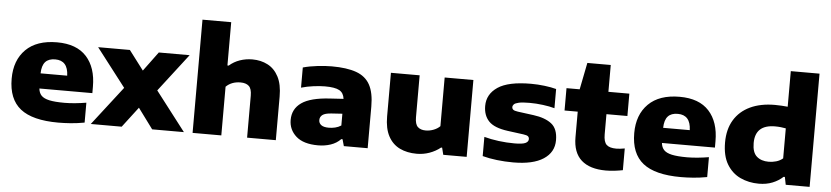

<svg xmlns="http://www.w3.org/2000/svg" viewBox="-46 -1082 5911 1365"><g transform="rotate(5 2909.5 -399.0)"><path d="M394 10.5Q209.5 10.5 123.2 -58Q37 -126.5 37 -272.5Q37 -403.5 114.2 -480.5Q191.5 -557.5 337 -557.5Q476 -557.5 546.8 -479.8Q617.5 -402 617.5 -265.5V-219.5H239.5Q242.5 -188.5 260 -169.8Q277.5 -151 317 -142.2Q356.5 -133.5 426 -133.5Q461 -133.5 502 -137.5Q543 -141.5 581 -148V-6Q529.5 3.5 482.8 7Q436 10.5 394 10.5ZM334 -435.5Q287 -435.5 263.5 -409.5Q240 -383.5 238.5 -327.5H428.5Q425 -435.5 334 -435.5Z M625.5 0 839.5 -276.5 630 -548.5H856.5L961 -410.5L1063 -548.5H1283L1075.5 -279L1290 0H1063.5L956.5 -145L846 0Z M1352 0V-808H1557V-499H1566Q1599 -528 1641.5 -542.8Q1684 -557.5 1730.5 -557.5Q1791.5 -557.5 1840.2 -532.2Q1889 -507 1917.5 -452.5Q1946 -398 1946 -311V0H1741V-299.5Q1741 -349.5 1720.2 -368.2Q1699.5 -387 1661 -387Q1597 -387 1557 -347.5V0Z M2248 10.5Q2143.5 10.5 2091 -36.2Q2038.5 -83 2038.5 -153Q2038.5 -231.5 2102 -276Q2165.5 -320.5 2304.5 -328.5L2400 -334.5Q2395 -377 2363.8 -394.2Q2332.5 -411.5 2261.5 -411.5Q2226 -411.5 2179.5 -405.5Q2133 -399.5 2092 -387.5V-531.5Q2141 -545 2196.5 -551.2Q2252 -557.5 2297.5 -557.5Q2404.5 -557.5 2471.8 -533.5Q2539 -509.5 2570.2 -452.8Q2601.5 -396 2601.5 -298V0H2431.5L2418 -48H2409Q2379.5 -17.5 2337.5 -3.5Q2295.5 10.5 2248 10.5ZM2241.5 -169.5Q2241.5 -147.5 2259 -134.2Q2276.5 -121 2313.5 -121Q2335 -121 2358 -126.2Q2381 -131.5 2401 -144.5V-228.5L2324 -223.5Q2278 -220.5 2259.8 -206.5Q2241.5 -192.5 2241.5 -169.5Z M2951.5 9Q2883 9 2830.8 -16.2Q2778.5 -41.5 2749 -96Q2719.5 -150.5 2719.5 -237.5V-548.5H2924.5V-249Q2924.5 -199 2944.8 -180.2Q2965 -161.5 3001 -161.5Q3029.5 -161.5 3057 -172Q3084.5 -182.5 3103 -201V-548.5H3308V0H3141L3128.5 -50H3121Q3086 -22 3042.5 -6.5Q2999 9 2951.5 9Z M3640.5 10.5Q3581.5 10.5 3524.2 3.8Q3467 -3 3421 -15.5V-152.5Q3468.5 -139.5 3525 -132.2Q3581.5 -125 3637.5 -125Q3694.5 -125 3716 -135.2Q3737.5 -145.5 3737.5 -164Q3737.5 -177 3729.2 -184Q3721 -191 3695.5 -194.5L3582.5 -209.5Q3485.5 -222.5 3446.5 -263.8Q3407.5 -305 3407.5 -372.5Q3407.5 -456.5 3482.2 -507Q3557 -557.5 3719.5 -557.5Q3767 -557.5 3816 -551.5Q3865 -545.5 3899.5 -536V-399Q3864.5 -409 3816 -415.2Q3767.5 -421.5 3721 -421.5Q3670 -421.5 3644 -415.8Q3618 -410 3609.2 -400.8Q3600.5 -391.5 3600.5 -381Q3600.5 -370 3608.8 -362.8Q3617 -355.5 3642.5 -352L3755.5 -337Q3839 -326 3884.8 -290.2Q3930.5 -254.5 3930.5 -173Q3930.5 -87 3856 -38.2Q3781.5 10.5 3640.5 10.5Z M4302 10.5Q4187 10.5 4126.8 -43.2Q4066.5 -97 4066.5 -206.5V-389H3972.5V-548.5H4066.5L4104.5 -740H4271.5V-548.5H4421V-389H4271.5V-245Q4271.5 -191 4292.8 -171Q4314 -151 4362 -151Q4386.5 -151 4422.5 -157.5V-2.5Q4398 2.5 4365.2 6.5Q4332.5 10.5 4302 10.5Z M4837 10.5Q4652.5 10.5 4566.2 -58Q4480 -126.5 4480 -272.5Q4480 -403.5 4557.2 -480.5Q4634.5 -557.5 4780 -557.5Q4919 -557.5 4989.8 -479.8Q5060.5 -402 5060.5 -265.5V-219.5H4682.5Q4685.5 -188.5 4703 -169.8Q4720.5 -151 4760 -142.2Q4799.5 -133.5 4869 -133.5Q4904 -133.5 4945 -137.5Q4986 -141.5 5024 -148V-6Q4972.5 3.5 4925.8 7Q4879 10.5 4837 10.5ZM4777 -435.5Q4730 -435.5 4706.5 -409.5Q4683 -383.5 4681.5 -327.5H4871.5Q4868 -435.5 4777 -435.5Z M5393 9Q5321 9 5261 -19Q5201 -47 5165 -107Q5129 -167 5129 -262.5Q5129 -356.5 5169 -422.8Q5209 -489 5283 -524Q5357 -559 5459.5 -559Q5484 -559 5507.5 -557.5Q5531 -556 5550.5 -554V-808H5755.5V0H5585L5574 -55H5565Q5534 -26 5490.8 -8.5Q5447.5 9 5393 9ZM5449.5 -152.5Q5476 -152.5 5503 -160.2Q5530 -168 5550.5 -185.5V-399.5Q5535.5 -402.5 5515.5 -404.8Q5495.5 -407 5474 -407Q5332 -407 5332 -276Q5332 -209 5364 -180.8Q5396 -152.5 5449.5 -152.5Z"/></g></svg>

Font: Encode Sans Expanded Expanded ExtraBold
Style: Regular
Weight: 800
Width: 7
Designer: Multiple Designers
Foundry: Impallari Type
Version: Version 3.000; ttfautohint (v1.8.3) -l 8 -r 50 -G 200 -x 14 